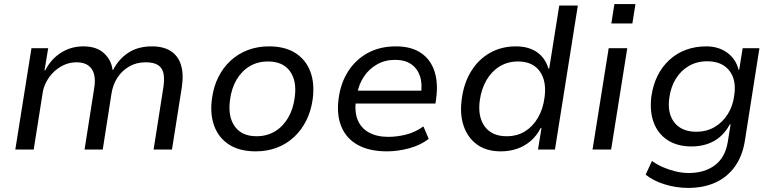

<svg xmlns="http://www.w3.org/2000/svg" viewBox="-20 -732 3792 940"><path d="M55 0 134 -496H216L198 -388H202Q229 -442 278 -473.5Q327 -505 388 -505Q452 -505 488.5 -472Q525 -439 531 -390H534Q561 -443 608.5 -474Q656 -505 724 -505Q780 -505 816 -482Q852 -459 866 -414Q880 -369 870 -304L822 0H732L779 -299Q786 -341 781 -369.5Q776 -398 755 -412.5Q734 -427 693 -427Q648 -427 612.5 -406.5Q577 -386 555 -352Q533 -318 526 -275L483 0H394L441 -299Q448 -340 440.5 -368.5Q433 -397 411.5 -412Q390 -427 355 -427Q322 -427 293.5 -414Q265 -401 243 -379.5Q221 -358 207 -331.5Q193 -305 189 -278L145 0Z M1232 9Q1154 9 1102.5 -23.5Q1051 -56 1029 -115Q1007 -174 1018 -251Q1026 -309 1049.5 -355.5Q1073 -402 1109.5 -435.5Q1146 -469 1193.5 -487Q1241 -505 1297 -505Q1375 -505 1426 -472.5Q1477 -440 1499 -382.5Q1521 -325 1511 -247Q1503 -189 1479.5 -142Q1456 -95 1419.5 -61Q1383 -27 1335.5 -9Q1288 9 1232 9ZM1236 -65Q1287 -65 1326.5 -89Q1366 -113 1391 -156Q1416 -199 1423 -256Q1434 -336 1399.5 -383.5Q1365 -431 1292 -431Q1241 -431 1202 -407.5Q1163 -384 1138 -341.5Q1113 -299 1106 -242Q1095 -161 1129.5 -113Q1164 -65 1236 -65Z M1875 9Q1789 9 1732.5 -22Q1676 -53 1651.5 -111.5Q1627 -170 1638 -251Q1648 -325 1684 -382Q1720 -439 1779.5 -472Q1839 -505 1918 -505Q1994 -505 2041.5 -472.5Q2089 -440 2107.5 -382Q2126 -324 2115 -247L2112 -225H1701L1711 -288H2063L2040 -266Q2049 -320 2036.5 -358Q2024 -396 1993.5 -417.5Q1963 -439 1914 -439Q1865 -439 1825.5 -416.5Q1786 -394 1761 -356Q1736 -318 1728 -270L1724 -250Q1714 -190 1730 -148Q1746 -106 1785 -84Q1824 -62 1881 -62Q1923 -62 1967.5 -73Q2012 -84 2053 -113L2079 -52Q2037 -20 1981.5 -5.5Q1926 9 1875 9Z M2432 9Q2362 9 2316 -24Q2270 -57 2250 -115.5Q2230 -174 2241 -249Q2251 -325 2286.5 -383Q2322 -441 2378.5 -473Q2435 -505 2506 -505Q2568 -505 2609 -476.5Q2650 -448 2665 -396L2669 -397L2718 -705H2809L2697 0H2614L2631 -105H2627Q2607 -66 2576.5 -40.5Q2546 -15 2509.5 -3Q2473 9 2432 9ZM2460 -65Q2512 -65 2550.5 -89Q2589 -113 2614 -156Q2639 -199 2646 -255Q2657 -335 2622.5 -383Q2588 -431 2516 -431Q2466 -431 2426.5 -407Q2387 -383 2362 -340Q2337 -297 2329 -241Q2318 -161 2353 -113Q2388 -65 2460 -65Z M2973 -617 2988 -712H3091L3076 -617ZM2881 0 2960 -496H3051L2972 0Z M3349 188Q3290 188 3234 170.5Q3178 153 3141 123L3172 56Q3197 74 3227 87Q3257 100 3289 107.5Q3321 115 3352 115Q3430 115 3480.5 76.5Q3531 38 3543 -37L3557 -123H3553Q3534 -87 3505.5 -62.5Q3477 -38 3441.5 -26.5Q3406 -15 3366 -15Q3296 -15 3248.5 -46Q3201 -77 3180.5 -132Q3160 -187 3169 -260Q3177 -316 3199 -360.5Q3221 -405 3256.5 -438Q3292 -471 3338 -488Q3384 -505 3438 -505Q3498 -505 3540.5 -474Q3583 -443 3596 -390L3599 -391L3616 -496H3698L3627 -44Q3615 32 3577.5 84Q3540 136 3482 162Q3424 188 3349 188ZM3389 -87Q3439 -87 3478.5 -110Q3518 -133 3543.5 -174Q3569 -215 3575 -267Q3586 -342 3550 -387Q3514 -432 3442 -432Q3392 -432 3352.5 -409Q3313 -386 3288.5 -346Q3264 -306 3257 -254Q3246 -178 3281.5 -132.5Q3317 -87 3389 -87Z"/></svg>

Font: Nunito Sans 7pt
Style: Italic
Weight: 400
Italic angle: -9°
Designer: Vernon Adams
Foundry: Vernon Adams
Version: Version 3.101;gftools[0.9.27]